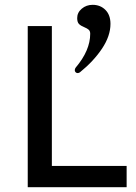

<svg xmlns="http://www.w3.org/2000/svg" viewBox="-20 -776 565 796"><path d="M95 -668H195V-88H505V0H95ZM438 -677Q438 -627 403 -574.5Q368 -522 311 -476Q306 -473 302 -473Q297 -473 293.5 -476.5Q290 -480 290 -485Q290 -491 294 -496Q354 -567 354 -636Q354 -647 348 -652.5Q342 -658 330 -663Q315 -669 307.5 -676.5Q300 -684 300 -701Q300 -724 319 -740Q338 -756 364 -756Q396 -756 417 -735Q438 -714 438 -677Z"/></svg>

Font: Madhuban
Style: Regular
Weight: 400
Designer: jaikishan Patel
Foundry: MagicType
Version: Version 1.000